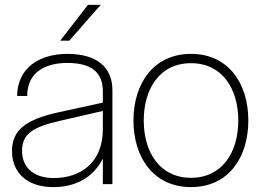

<svg xmlns="http://www.w3.org/2000/svg" viewBox="-20 -752 1076 784"><path d="M400 0H439V-384C439 -476 377 -532 255 -532C145 -532 51 -478 50 -360H91C91 -460 169 -495 255 -495C350 -495 400 -459 400 -379V-333L217 -293C86 -264 29 -221 29 -135C29 -50 87 12 198 12C284 12 358 -23 400 -104ZM70 -136C70 -208 119 -234 222 -258L400 -299V-224C400 -89 310 -25 200 -25C112 -25 70 -73 70 -136ZM226 -586H263L391 -732H339Z M760 12C913 12 994 -109 994 -260C994 -411 913 -532 760 -532C607 -532 525 -411 525 -260C525 -109 607 12 760 12ZM567 -260C567 -389 632 -494 760 -494C888 -494 953 -389 953 -260C953 -131 888 -26 760 -26C632 -26 567 -131 567 -260Z"/></svg>

Font: Aspekta 150
Style: Regular
Weight: 150
Designer: Ivo Dolenc
Version: Version 2.000